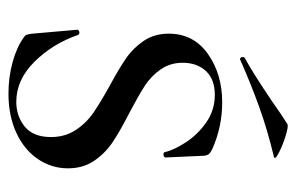

<svg xmlns="http://www.w3.org/2000/svg" viewBox="-140 -530 683 442"><g transform="rotate(90 201.0 -309.5)"><path d="M241 -266Q282 -245 307.5 -228Q333 -211 350.5 -185.5Q368 -160 368 -125Q368 -87 346.5 -55.5Q325 -24 286 -6Q247 12 196 12Q158 12 123.5 2.5Q89 -7 67 -23Q62 -26 60.5 -30Q59 -34 58 -43L49 -146Q49 -150 54 -151Q59 -152 61 -148Q81 -90 122.5 -48Q164 -6 215 -6Q248 -6 272 -25.5Q296 -45 296 -86Q296 -118 280 -142.5Q264 -167 240 -183.5Q216 -200 178 -221Q139 -242 115 -258.5Q91 -275 74.5 -299.5Q58 -324 58 -357Q58 -414 104.5 -447Q151 -480 216 -480Q273 -480 324 -457Q332 -453 335 -449.5Q338 -446 339 -439L343 -350Q343 -346 338 -345Q333 -344 331 -347Q326 -369 308 -396.5Q290 -424 262 -443.5Q234 -463 199 -463Q163 -463 144 -442.5Q125 -422 125 -389Q125 -360 140.5 -338Q156 -316 178.5 -301.5Q201 -287 241 -266ZM117 -521Q113 -521 112 -525.5Q111 -530 114 -532Q149 -551 214 -595Q248 -619 266 -630Q271 -633 293.5 -626Q316 -619 333 -610Q350 -601 341 -599Q279 -584 227.5 -565.5Q176 -547 119 -522Z"/></g></svg>

Font: Cormorant Unicase Medium
Style: Regular
Weight: 500
Designer: Christian Thalmann (Catharsis Fonts)
Foundry: Catharsis Fonts
Version: Version 4.000